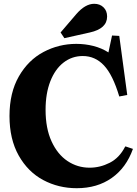

<svg xmlns="http://www.w3.org/2000/svg" viewBox="-20 -981 722 1011"><path d="M382 -750Q428 -750 471.5 -739Q515 -728 551 -705L570 -794L608 -792L650 -481L608 -473Q574 -587 527.5 -636.5Q481 -686 416 -686Q359 -686 314.5 -651.5Q270 -617 245 -553Q220 -489 220 -403Q220 -305 251.5 -236.5Q283 -168 335.5 -133Q388 -98 452 -98Q507 -98 558 -124Q609 -150 639 -209L641 -210L680 -197Q645 -98 568.5 -44Q492 10 384 10Q288 10 207.5 -33Q127 -76 78.5 -162Q30 -248 30 -370Q30 -493 79.5 -579Q129 -665 209.5 -707.5Q290 -750 382 -750ZM319 -780 299 -810 382 -907Q429 -961 476 -961Q506 -961 525 -942.5Q544 -924 544 -894Q544 -830 453 -810Z"/></svg>

Font: Minipax
Style: Bold
Weight: 700
Designer: Raphaël Ronot, Igor Stepanchenko (Cyrillic)
Foundry: steppetype
Version: Version 1.002